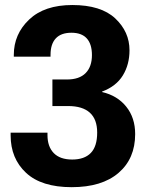

<svg xmlns="http://www.w3.org/2000/svg" viewBox="-20 -746 604 780"><path d="M23.2 -196V-207H172.9V-197Q172.9 -150.4 198.4 -124.1Q223.9 -97.9 273.4 -97.9Q323 -97.9 348.9 -124.6Q374.8 -151.4 374.8 -207.5Q374.8 -261.2 345 -288.2Q315.2 -315.2 256.6 -315.2H192.9V-423.1H252.2Q302.2 -423.1 327.9 -449.1Q353.5 -475.1 353.5 -522.2Q353.5 -566.9 332.5 -590Q311.5 -613 270.3 -613Q228 -613 206.7 -590.1Q185.3 -567.1 185.3 -523.4V-515.9H36.1V-522.9Q36.1 -607.4 98.3 -666.5Q160.4 -725.6 273.7 -725.6Q390.1 -725.6 448.1 -671.3Q506.1 -616.9 506.1 -541.7Q506.1 -483.9 479.1 -439.7Q452.1 -395.5 394.8 -374V-372.1Q456.8 -357.7 492.9 -312.6Q529.1 -267.6 529.1 -201.4Q529.1 -101.6 461.5 -43.6Q394 14.4 271.2 14.4Q148.4 14.4 85.8 -43.9Q23.2 -102.3 23.2 -196Z"/></svg>

Font: RobotoFlex
Style: Regular
Weight: 400
Designer: Berlow after Robertson
Foundry: Google
Version: Version 2.136